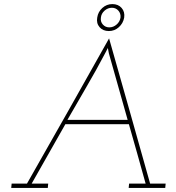

<svg xmlns="http://www.w3.org/2000/svg" viewBox="-20 -920 864 940"><path d="M37 -21 35 0H214L216 -21H135L300 -312H611Q632 -239 652.5 -166Q673 -93 693 -21H612L610 0H789L791 -21H715Q665 -199 615 -376Q565 -553 514 -732Q414 -553 313.5 -376Q213 -199 112 -21ZM310 -333Q356 -414 403.5 -495Q451 -576 494 -658Q495 -660 498 -665.5Q501 -671 508 -685L513 -659L605 -333ZM474 -834Q476 -854 492 -868Q508 -882 528 -882Q547 -882 559.5 -868Q572 -854 570 -834Q567 -814 551 -800Q535 -786 515 -786Q496 -786 483.5 -800Q471 -814 474 -834ZM456 -834Q451 -806 467.5 -787Q484 -768 513 -768Q541 -768 562 -787Q583 -806 588 -834Q592 -862 575.5 -881Q559 -900 530 -900Q502 -900 481 -881Q460 -862 456 -834Z"/></svg>

Font: Josefin Slab Thin ExtraLight
Style: Italic
Weight: 250
Italic angle: -12°
Version: Version 2.000